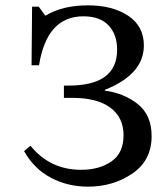

<svg xmlns="http://www.w3.org/2000/svg" viewBox="-20 -686 587 718"><path d="M372 -350V-347Q443 -338 495 -297Q547 -256 547 -177Q547 -86 475 -37Q403 12 309 12Q233 12 170 -21.5Q107 -55 70 -121L94 -141Q167 -51 283 -51Q352 -51 397 -82.5Q442 -114 442 -180Q442 -247 392.5 -283.5Q343 -320 252 -320H219V-366H237Q418 -366 418 -500Q418 -557 386 -591Q354 -625 292 -625Q155 -625 126 -442H98L100 -661H125L149 -628H151Q214 -666 309 -666Q401 -666 459.5 -627Q518 -588 518 -516Q518 -408 372 -350Z"/></svg>

Font: myMathFont
Style: Regular
Weight: 400
Designer: Ross Mills, John Hudson & Paul Hanslow, Tiro Typeworks Ltd; with prior portions MicroPress Inc., and Coen Hoffman. Math 
Foundry: Tiro Typeworks Ltd
Version: Version 2.13 b171